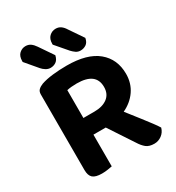

<svg xmlns="http://www.w3.org/2000/svg" viewBox="-198 -955 997 1086"><g transform="rotate(-30 301.0 -412.5)"><path d="M215 -318H287Q340 -318 372 -342Q404 -366 404 -412Q404 -459 373 -482.5Q342 -506 279 -506Q261 -506 245 -504.5Q229 -503 215 -500ZM299 -208H73V-554Q73 -573 84 -583.5Q95 -594 113 -601Q145 -612 189 -617Q233 -622 281 -622Q414 -622 481.5 -566Q549 -510 549 -414Q549 -353 517 -306.5Q485 -260 429 -234Q373 -208 299 -208ZM275 -242 400 -273Q424 -242 449.5 -210Q475 -178 498 -148Q521 -118 540 -93Q559 -68 569 -51Q561 -23 539 -7Q517 9 491 9Q457 9 438 -6.5Q419 -22 403 -48ZM73 -260H217V-1Q207 1 188.5 4Q170 7 150 7Q108 7 90.5 -8.5Q73 -24 73 -60ZM142 -686 76 -764V-770Q76 -802 93.5 -818Q111 -834 134 -834Q153 -834 167 -824Q181 -814 193 -796L255 -705Q249 -678 233 -667Q217 -656 197 -656Q181 -656 166.5 -665Q152 -674 142 -686ZM339 -686 272 -764V-770Q272 -801 289.5 -817.5Q307 -834 331 -834Q350 -834 364 -824Q378 -814 389 -796L451 -705Q446 -678 429.5 -667Q413 -656 393 -656Q376 -656 363 -665Q350 -674 339 -686Z"/></g></svg>

Font: BalooTamma2Bold
Style: Bold
Weight: 700
Designer: Divya Kowshik, Shuchita Grover and Ek Type
Foundry: Ek Type
Version: Version 1.700